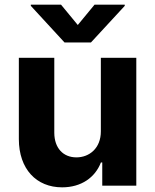

<svg xmlns="http://www.w3.org/2000/svg" viewBox="-20 -792 662 819"><path d="M410.2 -232.2C410.5 -159.1 360.4 -120.7 306.1 -120.7C248.9 -120.7 212 -160.9 211.6 -225.1V-545.5H60.4V-198.2C60.7 -70.7 135.3 7.1 245 7.1C327.1 7.1 386 -35.2 410.5 -99.1H416.2V0H561.4V-545.5H410.2ZM240.4 -772H111.5V-767L255.3 -610.8H367.9L512.1 -767V-772H383.2L311.8 -685.4Z"/></svg>

Font: Karasuma Gothic
Style: Bold
Weight: 700
Designer: Rasmus Andersson / Ryoko Nishizuka
Foundry: Genbu
Version: Version 1.00